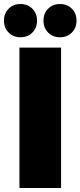

<svg xmlns="http://www.w3.org/2000/svg" viewBox="-38 -939 402 959"><path d="M64 -918.9Q100.6 -918.9 123.8 -895.5Q147 -872.1 147 -835.9Q147 -799.8 123.8 -776.4Q100.6 -752.9 64 -752.9Q28.3 -752.9 5.1 -776.4Q-18.1 -799.8 -18.1 -835.9Q-18.1 -872.1 5.1 -895.5Q28.3 -918.9 64 -918.9ZM261.2 -918.9Q297.9 -918.9 321 -895.5Q344.2 -872.1 344.2 -835.9Q344.2 -799.8 321 -776.4Q297.9 -752.9 261.2 -752.9Q225.6 -752.9 202.4 -776.4Q179.2 -799.8 179.2 -835.9Q179.2 -872.1 202.4 -895.5Q225.6 -918.9 261.2 -918.9ZM59.1 -701.2H267.1V0H59.1Z"/></svg>

Font: Montserrat-Arabic ExtraBold
Style: Regular
Weight: 800
Designer: Mohamed Gaber
Foundry: Kief Type Foundry
Version: Version 5.008;PS 005.008;hotconv 1.0.88;makeotf.lib2.5.64775